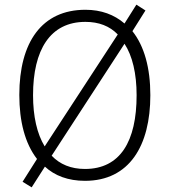

<svg xmlns="http://www.w3.org/2000/svg" viewBox="-20 -767 726 825"><path d="M626 -358C626 -475 600 -569 549 -633L605 -722L566 -747L515 -666C471 -704 415 -725 347 -725C160 -725 63 -586 63 -359C63 -246 87 -151 139 -84L77 14L116 38L173 -51C215 -12 273 10 345 10C536 10 626 -141 626 -358ZM122 -358C122 -552 195 -673 347 -673C405 -673 451 -655 486 -619L172 -138C139 -192 122 -267 122 -358ZM567 -358C567 -160 497 -41 345 -41C285 -41 237 -61 202 -98L515 -579C549 -527 567 -451 567 -358Z"/></svg>

Font: Noto Sans Ethiopic SemiCondensed Light
Style: Regular
Weight: 300
Width: 4
Designer: Monotype Design Team
Foundry: Monotype Imaging Inc.
Version: Version 2.102